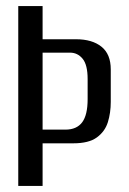

<svg xmlns="http://www.w3.org/2000/svg" viewBox="-20 -611 424 631"><path d="M40 0V-591H120V-482H230Q283 -482 313.5 -457.5Q344 -433 344 -383V-276Q344 -240 334.5 -209.5Q325 -179 298.5 -159.5Q272 -140 221 -140H120V0ZM120 -185H195Q232 -185 250 -209Q268 -233 268 -285V-351Q268 -398 251.5 -418Q235 -438 210 -438H120Z"/></svg>

Font: Alumni Sans Thin Medium
Style: Regular
Weight: 500
Version: Version 1.018